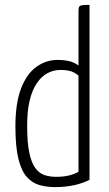

<svg xmlns="http://www.w3.org/2000/svg" viewBox="-20 -755 447 785"><path d="M206 10Q172 10 142.5 2Q113 -6 90.5 -30.5Q68 -55 55.5 -104.5Q43 -154 43 -238Q43 -333 66 -393Q89 -453 128.5 -481.5Q168 -510 215 -510Q242 -510 263 -505Q284 -500 301 -487V-712Q301 -724 304.5 -728.5Q308 -733 318.5 -734Q329 -735 346 -735V-20Q322 -7 285.5 1.5Q249 10 206 10ZM211 -32Q236 -32 259.5 -37Q283 -42 301 -53V-446Q285 -459 269 -464Q253 -469 226 -469Q199 -469 174.5 -456Q150 -443 131 -415.5Q112 -388 101.5 -345Q91 -302 91 -241Q91 -171 100 -129.5Q109 -88 125 -67Q141 -46 162.5 -39Q184 -32 211 -32Z"/></svg>

Font: Yanone Kaffeesatz ExtraLight Light
Style: Regular
Weight: 300
Version: Version 2.003